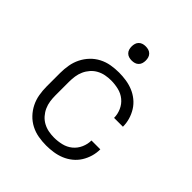

<svg xmlns="http://www.w3.org/2000/svg" viewBox="-199 -856 997 997"><g transform="rotate(45 300.0 -357.0)"><path d="M298 8Q269 8 240 3Q211 -2 185 -15.5Q159 -29 139 -50Q119 -71 106 -97Q93 -123 88 -152Q83 -181 83 -210V-310Q83 -339 88 -368Q93 -397 106 -423Q119 -449 139 -470Q159 -491 185 -504.5Q211 -518 240 -523Q269 -528 298 -528Q324 -528 350.5 -524Q377 -520 401.5 -510Q426 -500 447 -483Q468 -466 482 -443.5Q496 -421 503.5 -395.5Q511 -370 511 -343Q511 -343 511 -343Q511 -343 511 -343H446Q446 -343 446 -343Q446 -343 446 -343Q446 -370 434.5 -396Q423 -422 401.5 -439.5Q380 -457 352.5 -463.5Q325 -470 298 -470Q277 -470 256.5 -466Q236 -462 217.5 -452Q199 -442 185 -426Q171 -410 162.5 -391Q154 -372 151 -351.5Q148 -331 148 -310V-210Q148 -189 151 -168.5Q154 -148 162.5 -129Q171 -110 185 -94Q199 -78 217.5 -68Q236 -58 256.5 -54Q277 -50 298 -50Q325 -50 352.5 -56.5Q380 -63 401.5 -80.5Q423 -98 434.5 -124Q446 -150 446 -177Q446 -177 446 -177Q446 -177 446 -177H511Q511 -177 511 -177Q511 -177 511 -177Q511 -150 503.5 -124.5Q496 -99 482 -76.5Q468 -54 447 -37Q426 -20 401.5 -10Q377 0 350.5 4Q324 8 298 8ZM300 -618Q289 -618 279 -621Q269 -624 261.5 -631.5Q254 -639 251 -649Q248 -659 248 -670Q248 -681 251 -691Q254 -701 261.5 -708.5Q269 -716 279 -719Q289 -722 300 -722Q311 -722 321 -719Q331 -716 338.5 -708.5Q346 -701 349 -691Q352 -681 352 -670Q352 -659 349 -649Q346 -639 338.5 -631.5Q331 -624 321 -621Q311 -618 300 -618Z"/></g></svg>

Font: Iosevka Aile Custom Light
Style: Regular
Weight: 300
Designer: Belleve Invis
Foundry: Belleve Invis
Version: Version 17.0.2; ttfautohint (v1.8.3)